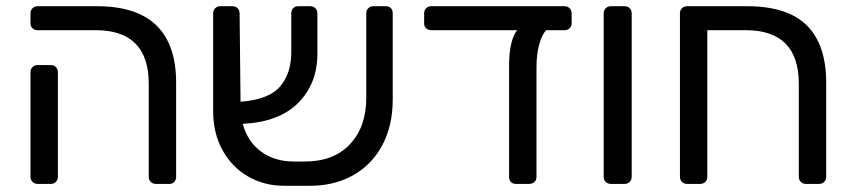

<svg xmlns="http://www.w3.org/2000/svg" viewBox="-20 -591 2747 617"><path d="M458 -23V-322Q458 -494 287 -494H101Q91 -494 84.5 -500Q78 -506 78 -516V-548Q78 -558 84.5 -564.5Q91 -571 101 -571H292Q546 -571 546 -325V-23Q546 -13 540 -6.5Q534 0 524 0H481Q471 0 464.5 -6.5Q458 -13 458 -23ZM78 -23V-359Q78 -369 84.5 -375.5Q91 -382 101 -382H143Q153 -382 159.5 -375.5Q166 -369 166 -359V-23Q166 -13 159.5 -6.5Q153 0 143 0H101Q91 0 84.5 -6.5Q78 -13 78 -23Z M1242 -548V-270Q1242 -186 1207.5 -122.5Q1173 -59 1110.5 -25.5Q1048 8 967 6H893Q829 6 777 -24Q725 -54 695 -108.5Q665 -163 665 -234V-548Q665 -558 671.5 -564.5Q678 -571 688 -571H727Q737 -571 743.5 -564.5Q750 -558 750 -548L753 -264Q844 -271 880 -313Q916 -355 916 -423V-548Q916 -558 922 -564.5Q928 -571 938 -571H977Q987 -571 993.5 -564.5Q1000 -558 1000 -548V-419Q1000 -323 939 -261Q878 -199 760 -193Q776 -135 819.5 -103.5Q863 -72 924 -72H956Q1051 -71 1104 -127Q1157 -183 1157 -276V-548Q1157 -558 1163.5 -564.5Q1170 -571 1180 -571H1219Q1230 -571 1236 -565Q1242 -559 1242 -548Z M1817 -548V-516Q1817 -506 1810.5 -500Q1804 -494 1794 -494H1735Q1721 -479 1712.5 -447Q1704 -415 1704 -375V-22Q1704 -12 1697 -6Q1690 0 1680 0H1638Q1628 0 1622 -6Q1616 -12 1616 -22V-381Q1616 -422 1623 -451Q1630 -480 1642 -494H1366Q1356 -494 1349.5 -500Q1343 -506 1343 -516V-548Q1343 -558 1349.5 -564.5Q1356 -571 1366 -571H1794Q1804 -571 1810.5 -564.5Q1817 -558 1817 -548Z M1920 -23V-548Q1920 -558 1926.5 -564.5Q1933 -571 1943 -571H1987Q1997 -571 2003.5 -564.5Q2010 -558 2010 -548V-23Q2010 -13 2003.5 -6.5Q1997 0 1987 0H1943Q1933 0 1926.5 -6.5Q1920 -13 1920 -23Z M2165 -23V-548Q2165 -558 2171.5 -564.5Q2178 -571 2188 -571H2381Q2510 -571 2572.5 -509.5Q2635 -448 2635 -325V-23Q2635 -13 2628.5 -6.5Q2622 0 2612 0H2570Q2560 0 2553.5 -6.5Q2547 -13 2547 -23V-322Q2547 -494 2376 -494H2253V-23Q2253 -13 2246.5 -6.5Q2240 0 2230 0H2188Q2178 0 2171.5 -6.5Q2165 -13 2165 -23Z"/></svg>

Font: Contemporary
Style: Regular
Weight: 400
Designer: Victor Tran
Foundry: Victor Tran
Version: Version 1.100